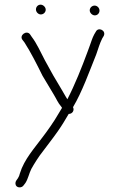

<svg xmlns="http://www.w3.org/2000/svg" viewBox="-20 -599 493 824"><path d="M293.3 -139C332.3 -204.2 363.4 -292 393.2 -366C403.1 -394.1 407.3 -411 418.7 -434L425.3 -445C436.6 -468.5 401.7 -484.7 391.3 -463L384.7 -452C380.2 -443.3 376.8 -435.7 374.5 -429C369 -411 363.3 -399.2 355.8 -377C330.9 -309.5 301.3 -235.1 269.1 -173L261.7 -185C257.4 -193 251.6 -203 244.3 -215C219.5 -255.3 196 -296.4 172.8 -340C154 -375.5 138.2 -412.2 116.1 -441L108.7 -452C93.9 -470.9 61.3 -447.4 76.4 -428L84.9 -417C112.2 -374.8 138.8 -321.7 162.4 -274C178.2 -247 195.3 -218.8 210.6 -193.5C223.4 -172.4 227.8 -159.2 241.5 -143C243.4 -141 244.9 -138.7 246.1 -136C240.3 -126.7 234.5 -117 228.6 -107C213.7 -80 180.1 -32.7 162.5 -10C129 35.5 83.5 85.1 65.4 145C63.6 153 61 159.7 57.4 165L49.8 176C46.9 180.7 45.8 185.7 46.5 191C48.8 208.3 73.3 209.6 81.7 196L89.3 186C101.1 167.1 103.8 147.7 114.4 126C126.9 103.4 148 70 164.4 50C187.7 18.3 203.1 0 228.4 -36C248.8 -65.1 258.8 -83.3 274.8 -110C291.8 -110 300.1 -126.6 293.3 -139ZM365.1 -555.5C364.5 -544 375.9 -533 386.9 -533C397.8 -533 406.4 -541.5 407 -552.5C407.6 -564.6 397.5 -575 386.1 -575C375.3 -575 365.7 -566.5 365.1 -555.5ZM134.3 -559.5C133.7 -547.8 144.1 -537 155.1 -537C166 -537 175.6 -545.5 176.2 -556.5C176.8 -568 165.4 -579 154.3 -579C143.5 -579 134.9 -570.5 134.3 -559.5Z"/></svg>

Font: Just Breathe
Style: Obl1
Weight: 400
Foundry: Cannot Into Space Fonts
Version: Version 0.72